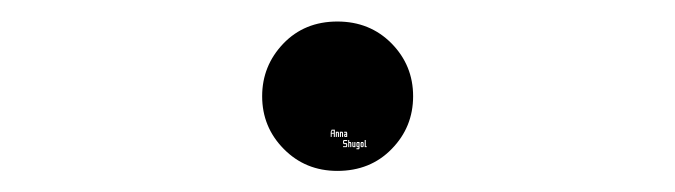

<svg xmlns="http://www.w3.org/2000/svg" viewBox="-20 -120 640 182"><path d="M327.6 18.6H326.7V12.7H325.7V19.5H327.6ZM323.7 18.6H322.8V15.6H323.7ZM293.5 9.8H294.4V6.8H296.4V9.8H297.4V2.9H294.4L293.5 4.9ZM294.9 3.9H296.4V5.9H294.4V4.9ZM300.3 5.9V9.8H301.3V5.9L300.8 4.9H298.3V9.8H299.3V5.9ZM304.2 5.9V9.8H305.2V5.9L304.7 4.9H302.2V9.8H303.2V5.9ZM307.1 7.8H308.1V8.8H307.1ZM306.6 9.8H309.1V5.9L308.6 4.9H306.2V5.9H308.1V6.8H306.6L306.2 7.8V8.8ZM312 15.6V19.5H313V15.6L312.5 14.6H311V12.7H310.1V19.5H311V15.6ZM308.6 15.6H306.2V13.7H309.1V12.7H305.7L305.2 13.7V15.6L305.7 16.6H308.1V18.6H305.2V19.5H308.6L309.1 18.6V16.6ZM315.9 18.6H314.9V14.6H314V18.6L314.5 19.5H316.9V14.6H315.9ZM318.8 18.6V15.6H319.8V18.6ZM318.4 14.6 317.9 15.6V18.6L318.4 19.5H319.8V20.5H317.9V21.5H320.3L320.8 20.5V14.6ZM322.3 14.6 321.8 15.6V18.6L322.3 19.5H324.2L324.7 18.6V15.6L324.2 14.6ZM299.8 42Q269.5 42 249 21.2Q228.5 0.5 228.5 -28.8Q228.5 -57.6 248.5 -78.6Q268.6 -99.6 299.8 -99.6Q330.6 -99.6 351.1 -78.9Q371.6 -58.1 371.6 -28.8Q371.6 0.5 351.3 21.2Q331.1 42 299.8 42Z"/></svg>

Font: Anka/Coder
Style: Regular
Weight: 400
Monospace: yes
Version: Version 001.100